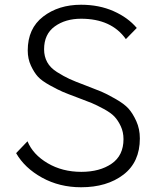

<svg xmlns="http://www.w3.org/2000/svg" viewBox="-20 -780 662 810"><path d="M322 10Q231 10 157.5 -30.5Q84 -71 48 -134L96 -184Q119 -128 181 -91.5Q243 -55 323 -55Q401 -55 451 -89.5Q501 -124 501 -193Q501 -223 489.5 -247.5Q478 -272 463 -288Q448 -304 417.5 -320.5Q387 -337 366.5 -345.5Q346 -354 308 -368Q265 -384 245 -392.5Q225 -401 190.5 -420Q156 -439 140 -456.5Q124 -474 110.5 -503Q97 -532 97 -567Q97 -660 162 -710Q227 -760 322 -760Q398 -760 459 -733Q520 -706 557 -662L511 -615Q450 -701 322 -701Q256 -701 211 -668.5Q166 -636 166 -572Q166 -542 179 -518Q192 -494 220.5 -476Q249 -458 273 -447Q297 -436 340 -420Q387 -402 407.5 -393.5Q428 -385 466 -363.5Q504 -342 522 -322Q540 -302 555 -269Q570 -236 570 -196Q570 -96 500.5 -43Q431 10 322 10Z"/></svg>

Font: Orkney Light
Style: Regular
Weight: 300
Designer: Samuel Oakes and Alfredo Marco Pradil
Foundry: Alfredo Marco Pradil
Version: 1.0; ttfautohint (v1.5)